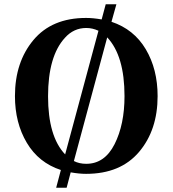

<svg xmlns="http://www.w3.org/2000/svg" viewBox="-20 -799 808 899"><path d="M718 -349Q718 -190 631 -87.5Q544 15 383 15Q351 15 311 8L292 80H243L265 -3Q161 -37 105.5 -130.5Q50 -224 50 -349Q50 -508 136.5 -611.5Q223 -715 383 -715Q416 -715 456 -708L475 -779H525L502 -697Q607 -662 662.5 -568.5Q718 -475 718 -349ZM563 -349Q563 -538 482 -624L326 -45Q351 -32 384 -32Q470 -32 516.5 -124Q563 -216 563 -349ZM384 -668Q325 -668 284 -622Q205 -536 205 -348Q205 -160 285 -76L441 -655Q413 -668 384 -668Z"/></svg>

Font: Croissant One
Style: Regular
Weight: 400
Designer: Eduardo Rodriguez Tunni
Foundry: Eduardo Rodriguez Tunni
Version: Version 1.001